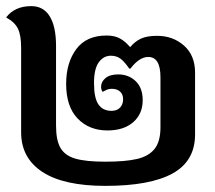

<svg xmlns="http://www.w3.org/2000/svg" viewBox="-21 -598 703 627"><path d="M616 -361V-159Q616 -72 542.5 -31.5Q469 9 323 9Q187 9 117.5 -36.5Q48 -82 48 -166V-442Q48 -483 37.5 -504.5Q27 -526 -1 -541Q27 -578 81 -578Q121 -578 141.5 -544.5Q162 -511 162 -448V-188Q162 -140 176.5 -115Q191 -90 225 -80Q259 -70 323 -70Q389 -70 427 -79Q465 -88 484 -112Q503 -136 503 -182V-346Q503 -412 463 -412Q434 -412 405 -374H401Q386 -396 373 -406Q360 -416 341 -416Q317 -416 301.5 -394.5Q286 -373 286 -327Q286 -278 300.5 -257Q315 -236 343 -236Q361 -236 371 -246.5Q381 -257 381 -274Q381 -290 371 -299Q361 -308 344 -308Q335 -308 328 -305Q321 -302 314 -298Q309 -306 309 -314Q309 -331 323.5 -343Q338 -355 365 -355Q399 -355 422 -333Q445 -311 445 -271Q445 -226 414 -199Q383 -172 330 -172Q270 -172 232.5 -211Q195 -250 195 -324Q195 -393 228 -437.5Q261 -482 327 -482Q353 -482 370.5 -472.5Q388 -463 404 -444Q420 -463 439.5 -472Q459 -481 492 -481Q544 -481 580 -449Q616 -417 616 -361Z"/></svg>

Font: Krub SemiBold
Style: Regular
Weight: 600
Version: Version 1.000; ttfautohint (v1.6)